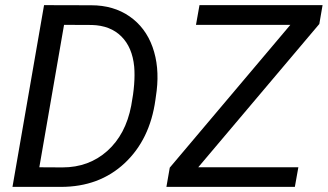

<svg xmlns="http://www.w3.org/2000/svg" viewBox="-20 -731 1282 751"><path d="M28.8 0ZM28.8 0 152.3 -710.9 336.9 -710.4Q423.8 -710.4 486.6 -667Q549.3 -623.5 576.7 -547.1Q604 -470.7 592.8 -376L587.9 -340.3Q566.4 -185.1 467.3 -92.5Q368.2 0 218.3 0ZM230.5 -633.8 133.8 -76.7 224.1 -76.2Q327.6 -76.2 399.7 -140.6Q471.7 -205.1 493.2 -317.4Q510.3 -407.2 504.9 -470.2Q497.6 -545.9 454.6 -588.6Q411.6 -631.3 339.4 -633.3ZM755.4 -76.7H1147L1133.3 0H630.9L644 -75.2L1115.7 -633.8H746.6L760.3 -710.9H1241.7L1229 -637.2Z"/></svg>

Font: Roboto
Style: Italic
Weight: 400
Italic angle: -12°
Designer: Google
Version: Version 2.134; 2016; ttfautohint (v1.6)